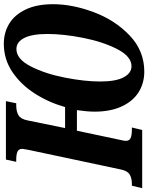

<svg xmlns="http://www.w3.org/2000/svg" viewBox="75 -860 776 1006"><g transform="rotate(-90 463.0 -357.0)"><path d="M381 -249Q381 -288 389 -342H281L233 -115Q228 -95 228 -86Q228 -67 243 -60.5Q258 -54 287 -54H298L285 0H-20L-7 -54H3Q32 -54 51.5 -65.5Q71 -77 78 -112L180 -592Q182 -606 184 -614.5Q186 -623 186 -628Q186 -647 171.5 -653.5Q157 -660 128 -660H118L130 -714H436L425 -660H414Q382 -660 362 -648Q342 -636 335 -600L295 -404H405Q429 -489 475.5 -562Q522 -635 588.5 -680Q655 -725 737 -725Q795 -725 841.5 -697Q888 -669 916 -611Q944 -553 944 -467Q944 -366 902.5 -254.5Q861 -143 780.5 -66Q700 11 591 11Q530 11 482.5 -19Q435 -49 408 -108Q381 -167 381 -249ZM788 -496Q788 -577 767 -618Q746 -659 709 -659Q657 -659 618.5 -584.5Q580 -510 559.5 -406Q539 -302 539 -220Q539 -138 561 -97Q583 -56 619 -56Q670 -56 708.5 -130.5Q747 -205 767.5 -309Q788 -413 788 -496Z"/></g></svg>

Font: Noto Serif CondExtraBold
Style: Italic
Weight: 800
Width: 3
Italic angle: -12°
Designer: Monotype Design Team
Foundry: Monotype Imaging Inc.
Version: Version 1.001